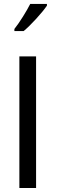

<svg xmlns="http://www.w3.org/2000/svg" viewBox="-20 -957 293 977"><path d="M163.6 -0.5H78.6V-669.9H163.6ZM53.2 -809.6Q73.7 -835.4 96.9 -872.6Q120.1 -909.7 133.8 -937H218.8V-928.2Q200.2 -900.9 163.6 -860.8Q127 -820.8 100.1 -798.8H53.2Z"/></svg>

Font: XL-Viking
Style: Regular
Weight: 400
Foundry: Ascender Corporation
Version: Version 1.10 March 23, 2015